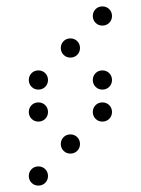

<svg xmlns="http://www.w3.org/2000/svg" viewBox="-20 -500 440 600"><path d="M300 -420C317 -420 330 -433 330 -450C330 -467 317 -480 300 -480C283 -480 270 -467 270 -450C270 -433 283 -420 300 -420ZM200 -320C217 -320 230 -333 230 -350C230 -367 217 -380 200 -380C183 -380 170 -367 170 -350C170 -333 183 -320 200 -320ZM100 -220C117 -220 130 -233 130 -250C130 -267 117 -280 100 -280C83 -280 70 -267 70 -250C70 -233 83 -220 100 -220ZM300 -220C317 -220 330 -233 330 -250C330 -267 317 -280 300 -280C283 -280 270 -267 270 -250C270 -233 283 -220 300 -220ZM100 -120C117 -120 130 -133 130 -150C130 -167 117 -180 100 -180C83 -180 70 -167 70 -150C70 -133 83 -120 100 -120ZM300 -120C317 -120 330 -133 330 -150C330 -167 317 -180 300 -180C283 -180 270 -167 270 -150C270 -133 283 -120 300 -120ZM200 -20C217 -20 230 -33 230 -50C230 -67 217 -80 200 -80C183 -80 170 -67 170 -50C170 -33 183 -20 200 -20ZM100 80C117 80 130 67 130 50C130 33 117 20 100 20C83 20 70 33 70 50C70 67 83 80 100 80Z"/></svg>

Font: TINY 5x3 60
Style: Regular
Weight: 150
Designer: Jack Halten Fahnestock
Foundry: Velvetyne Type Foundry
Version: Version 1.002;hotconv 1.0.109;makeotfexe 2.5.65596